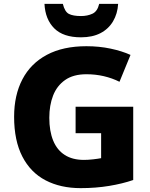

<svg xmlns="http://www.w3.org/2000/svg" viewBox="-20 -963 778 993"><path d="M371 -411H669V-32Q614 -13 544.5 -1.5Q475 10 397 10Q293 10 215.5 -30.5Q138 -71 95.5 -153.5Q53 -236 53 -359Q53 -471 96 -553Q139 -635 222.5 -679.5Q306 -724 427 -724Q493 -724 552 -711.5Q611 -699 655 -679L598 -540Q560 -559 517 -569Q474 -579 427 -579Q359 -579 316.5 -549Q274 -519 254.5 -468.5Q235 -418 235 -354Q235 -285 255 -236Q275 -187 315 -161.5Q355 -136 414 -136Q436 -136 462 -139Q488 -142 503 -145V-274H371ZM591 -943Q588 -892 564.5 -852.5Q541 -813 499.5 -791.5Q458 -770 399 -770Q307 -770 260.5 -816.5Q214 -863 210 -943H305Q315 -902 336.5 -891Q358 -880 399 -880Q432 -880 458 -892Q484 -904 493 -943Z"/></svg>

Font: Noto Sans Oriya ExtraBold
Style: Regular
Weight: 800
Version: Version 2.003